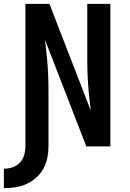

<svg xmlns="http://www.w3.org/2000/svg" viewBox="-50 -755 670 990"><path d="M-30 215V115Q-7 115 15 107.5Q37 100 52.5 83.5Q68 67 74.5 45Q81 23 81 0Q81 -184 81 -367.5Q81 -551 81 -735H205L418 -185L408 -275Q404 -317 402 -358.5Q400 -400 400 -441V-735H519V0H395L182 -550L192 -460Q196 -418 198 -376.5Q200 -335 200 -294V0Q200 30 194 59.5Q188 89 173.5 115Q159 141 136.5 161Q114 181 87 193.5Q60 206 30 210.5Q0 215 -30 215Z"/></svg>

Font: Zed Sans Extended
Style: Bold
Weight: 700
Width: 7
Designer: Belleve Invis
Foundry: Belleve Invis
Version: Version 1.0.0; ttfautohint (v1.8.4)